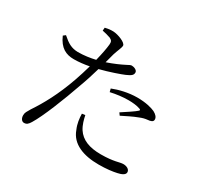

<svg xmlns="http://www.w3.org/2000/svg" viewBox="-163 -1004 1326 1257"><g transform="rotate(30 500.0 -375.5)"><path d="M709 22C767 22 812 16 843 9C872 3 898 -8 898 -28C898 -51 872 -62 849 -62C820 -62 788 -43 688 -43C602 -43 541 -66 506 -120C487 -150 478 -186 472 -215L448 -212C449 -177 453 -139 470 -101C501 -13 593 22 709 22ZM656 -342 669 -324C703 -341 750 -365 781 -376C807 -387 822 -390 840 -392C864 -394 881 -399 881 -417C881 -434 868 -449 845 -461C821 -472 776 -485 710 -485C644 -485 576 -468 529 -449L535 -425C579 -435 625 -441 669 -441C699 -441 733 -438 757 -429C766 -426 769 -421 761 -415C748 -402 690 -364 656 -342ZM223 -494C260 -494 302 -499 338 -506C326 -464 313 -422 300 -385C251 -245 195 -145 144 -69C129 -42 120 -33 120 -11C120 12 132 30 149 30C169 30 179 21 193 -2C236 -72 300 -233 347 -368C365 -416 382 -470 396 -519C468 -537 546 -565 569 -575C606 -591 617 -601 617 -620C617 -638 591 -648 574 -648C566 -648 555 -642 540 -634C509 -618 467 -599 414 -581L433 -652C445 -690 459 -715 459 -732C458 -755 395 -779 359 -781C335 -782 317 -779 296 -774L294 -751C315 -747 337 -741 357 -734C375 -725 380 -716 378 -694C375 -663 366 -616 353 -564C315 -555 270 -548 223 -548C174 -549 144 -567 101 -605L84 -592C117 -516 165 -494 223 -494Z"/></g></svg>

Font: Source Han Serif CN
Style: Regular
Weight: 400
Designer: Ryoko NISHIZUKA 西塚涼子 (kana & ideographs); Frank Grießhammer (Latin, Greek & Cyrillic); Wenlong ZHANG 张文龙 (bopomofo); San
Foundry: Adobe
Version: Version 2.003;hotconv 1.1.1;makeotfexe 2.6.0